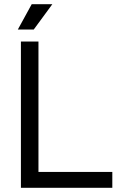

<svg xmlns="http://www.w3.org/2000/svg" viewBox="-20 -899 586 919"><path d="M80.1 0Q80.1 -174.8 80.1 -700.2Q100.6 -700.2 164.1 -700.2Q164.1 -543.9 164.1 -76.2Q252.9 -76.2 517.6 -76.2Q517.6 -56.6 517.6 0Q408.2 0 80.1 0ZM65.4 -757.8Q82 -788.1 131.8 -878.9Q156.2 -878.9 230.5 -878.9Q208 -848.6 141.6 -757.8Q123 -757.8 65.4 -757.8Z"/></svg>

Font: Kadena Space Grotesk
Style: Regular
Weight: 400
Designer: Florian Karsten
Version: Version 2.000